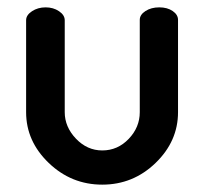

<svg xmlns="http://www.w3.org/2000/svg" viewBox="-20 -494 555 522"><path d="M51 -189V-439Q51 -453 67 -463.5Q83 -474 104 -474Q125 -474 140.5 -463.5Q156 -453 156 -439V-189Q156 -149 186.5 -117Q217 -85 258 -85Q300 -85 330 -116.5Q360 -148 360 -189V-440Q360 -454 375.5 -464Q391 -474 413 -474Q435 -474 449.5 -464Q464 -454 464 -440V-189Q464 -110 403 -51Q342 8 258 8Q174 8 112.5 -51Q51 -110 51 -189Z"/></svg>

Font: Dosis
Style: SemiBold
Weight: 600
Designer: Edgar Tolentino, Pablo Impallari, Igino Marini
Foundry: Edgar Tolentino, Pablo Impallari, Igino Marini
Version: Version 1.007